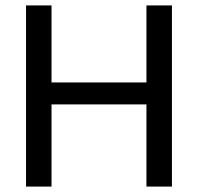

<svg xmlns="http://www.w3.org/2000/svg" viewBox="-20 -688 730 708"><path d="M76 0V-668H170V-384H520V-668H614V0H520V-303H170V0Z"/></svg>

Font: Atkinson Hyperlegible
Style: Regular
Weight: 400
Designer: Elliott Scott, Megan Eiswerth, Linus Boman, Theodore Petrosky
Foundry: Braille Institute
Version: Version 1.006; ttfautohint (v1.8.3)